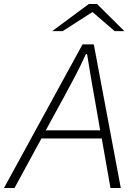

<svg xmlns="http://www.w3.org/2000/svg" viewBox="-61 -948 688 968"><path d="M355 -724H412L548 0H496L452 -250H148L12 0H-41ZM387 -928H428L566 -791H517L407 -886H403L255 -791H202ZM444 -291 420 -429Q404 -520 402 -530L378 -675H372Q347 -620 318 -564.5Q289 -509 260 -456L245 -429L170 -291Z"/></svg>

Font: Nebula Sans Light
Style: Regular
Weight: 300
Italic angle: -9°
Designer: Paul D. Hunt for Adobe (as Source Sans)
Foundry: Nebula Entertainment & Broadcasting LLC
Version: Version 1.010